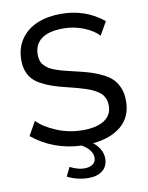

<svg xmlns="http://www.w3.org/2000/svg" viewBox="-97 -784 803 1039"><g transform="rotate(-10 304.5 -264.5)"><path d="M576.2 -190.9Q576.2 -102.5 517.6 -53.2Q459 -3.9 360.8 4.9Q411.1 45.4 411.1 97.2Q411.1 138.7 383.1 162.4Q355 186 305.2 186Q244.6 186 189 158.2L212.9 108.9Q255.9 130.9 290 130.9Q321.3 130.9 338.1 118.4Q355 106 355 82Q355 41 298.8 6.8Q144 1 28.8 -92.8L71.8 -168.9Q107.4 -131.3 175.8 -102.8Q244.1 -74.2 319.8 -74.2Q396.5 -74.2 438.2 -101.8Q480 -129.4 480 -182.1Q480 -199.2 475.1 -213.4Q470.2 -227.5 462.6 -238.5Q455.1 -249.5 440.4 -259.3Q425.8 -269 411.1 -276.1Q396.5 -283.2 372.8 -291Q349.1 -298.8 328.1 -304.4Q307.1 -310.1 274.9 -317.9Q228.5 -329.1 196.3 -340.1Q164.1 -351.1 136 -366.5Q107.9 -381.8 91.3 -400.6Q74.7 -419.4 65.4 -445.3Q56.2 -471.2 56.2 -504.9Q56.2 -571.3 89.4 -619.4Q122.6 -667.5 179.7 -691.2Q236.8 -714.8 311 -714.8Q444.3 -714.8 543.9 -633.8L502 -561Q475.1 -591.3 422.1 -613Q369.1 -634.8 309.1 -634.8Q228.5 -634.8 188.7 -604.5Q148.9 -574.2 148.9 -519Q148.9 -500 153.6 -485.4Q158.2 -470.7 169.4 -459Q180.7 -447.3 194.1 -438.7Q207.5 -430.2 231 -422.1Q254.4 -414.1 277.3 -408.2Q300.3 -402.3 335.9 -394Q383.8 -383.3 418 -372.3Q452.1 -361.3 483.9 -345Q515.6 -328.6 534.7 -308.1Q553.7 -287.6 564.9 -258.1Q576.2 -228.5 576.2 -190.9Z"/></g></svg>

Font: Rawline Medium
Style: Regular
Weight: 500
Designer: Matt McInerney, Pablo Impallari, Rodrigo Fuenzalida
Foundry: Matt McInerney, Pablo Impallari, Rodrigo Fuenzalida
Version: Version 4.020;PS 004.020;hotconv 1.0.88;makeotf.lib2.5.64775